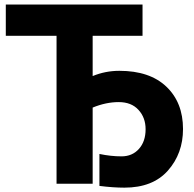

<svg xmlns="http://www.w3.org/2000/svg" viewBox="-20 -820 867 857"><path d="M5.9 -660.2V-799.8H616.2V-660.2H393.6V-480.5Q450.2 -503.9 512.7 -503.9Q648.4 -503.9 722.7 -433.1Q796.9 -362.3 796.9 -244.1Q796.9 -134.8 729.5 -58.6Q662.1 17.6 535.2 17.6Q484.4 17.6 423.8 9.8V-132.8Q474.6 -122.1 522.5 -122.1Q570.3 -122.1 600.1 -155.3Q629.9 -188.5 629.9 -243.2Q629.9 -294.9 598.1 -329.6Q566.4 -364.3 509.8 -364.3Q453.1 -364.3 393.6 -339.8V0H232.4V-660.2Z"/></svg>

Font: Gothic A1 Black
Style: Regular
Weight: 900
Version: Version 2.50